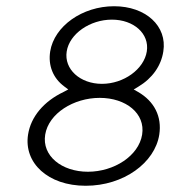

<svg xmlns="http://www.w3.org/2000/svg" viewBox="-20 -595 546 616"><path d="M70 -163C56 -73 133 1 255 1C377 1 477 -73 491 -163C500 -221 475 -270 423 -300L409 -308L424 -317C469 -344 497 -384 504 -430C517 -511 448 -575 346 -575C244 -575 154 -511 141 -430C134 -385 150 -344 187 -317L199 -308L184 -300C121 -270 79 -221 70 -163ZM125 -163C136 -231 216 -281 300 -281C384 -281 447 -231 436 -163C425 -95 346 -44 262 -44C178 -44 114 -95 125 -163ZM194 -430C203 -487 269 -532 339 -532C409 -532 460 -487 451 -430C442 -373 377 -326 307 -326C237 -326 185 -373 194 -430Z"/></svg>

Font: Charger Sport
Style: ExLitExtObl
Weight: 200
Designer: Jasper
Foundry: Cannot Into Space Fonts
Version: Version 1.1